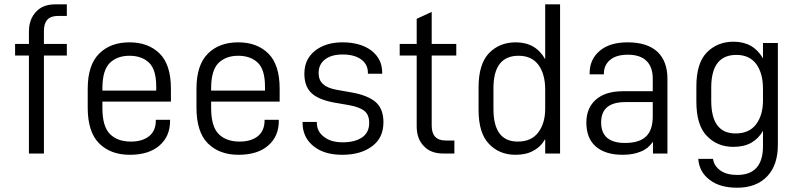

<svg xmlns="http://www.w3.org/2000/svg" viewBox="-20 -710 3692 888"><path d="M183.1 -506.8H289.1V-453.1H183.1V0H113.8V-453.1H49.8V-506.8H113.8V-564Q113.8 -621.1 147 -655.8Q178.2 -689.9 235.8 -689.9H289.1V-636.2H247.1Q183.1 -636.2 183.1 -566.9Z M453.6 -210Q453.6 -125 488.8 -89.8Q523.4 -55.2 585.4 -55.2Q639.2 -55.2 670.9 -81.1Q700.7 -106.4 700.7 -152.8V-155.8H766.6V-150.9Q766.6 -79.6 717.8 -37.1Q668.5 5.9 580.6 5.9Q491.2 5.9 438.5 -46.9Q385.7 -99.6 385.7 -211.9V-299.8Q385.7 -409.2 438.5 -461.9Q490.7 -514.2 578.6 -514.2Q666.5 -514.2 718.8 -461.9Q770.5 -410.2 770.5 -299.8V-240.2H453.6ZM487.8 -418.9Q453.6 -384.8 453.6 -301.8V-291H702.6V-309.1Q702.6 -388.2 669.4 -419.9Q635.7 -452.1 578.6 -452.1Q522.5 -452.1 487.8 -418.9Z M956.5 -210Q956.5 -125 991.7 -89.8Q1026.4 -55.2 1088.4 -55.2Q1142.1 -55.2 1173.8 -81.1Q1203.6 -106.4 1203.6 -152.8V-155.8H1269.5V-150.9Q1269.5 -79.6 1220.7 -37.1Q1171.4 5.9 1083.5 5.9Q994.1 5.9 941.4 -46.9Q888.7 -99.6 888.7 -211.9V-299.8Q888.7 -409.2 941.4 -461.9Q993.7 -514.2 1081.5 -514.2Q1169.4 -514.2 1221.7 -461.9Q1273.4 -410.2 1273.4 -299.8V-240.2H956.5ZM990.7 -418.9Q956.5 -384.8 956.5 -301.8V-291H1205.6V-309.1Q1205.6 -388.2 1172.4 -419.9Q1138.7 -452.1 1081.5 -452.1Q1025.4 -452.1 990.7 -418.9Z M1429.7 -34.2Q1379.4 -74.7 1379.4 -142.1V-146H1445.3V-143.1Q1445.3 -101.6 1478.5 -77.1Q1509.8 -51.8 1565.4 -51.8Q1621.6 -51.8 1655.8 -75.2Q1687.5 -98.1 1687.5 -141.1Q1687.5 -179.2 1665.5 -196.8Q1642.6 -215.3 1592.3 -224.1L1529.3 -234.9Q1454.6 -248 1421.4 -278.8Q1387.7 -309.6 1387.7 -369.1Q1387.7 -435.5 1436.5 -475.1Q1486.8 -514.2 1563.5 -514.2Q1647 -514.2 1697.8 -476.1Q1747.6 -437 1747.6 -375V-369.1H1681.6V-372.1Q1681.6 -412.6 1650.4 -435.1Q1618.7 -458 1565.4 -458Q1512.2 -458 1483.4 -435.1Q1453.6 -412.6 1453.6 -372.1Q1453.6 -338.9 1474.6 -320.8Q1495.6 -301.3 1541.5 -293.9L1607.4 -282.2Q1682.1 -269 1718.8 -236.8Q1753.4 -205.1 1753.4 -145Q1753.4 -72.3 1701.7 -34.2Q1649.4 5.9 1562.5 5.9Q1479 5.9 1429.7 -34.2Z M1976.6 -128.9Q1976.6 -60.1 2041.5 -60.1H2081.5V0H2030.3Q1971.7 0 1940.4 -34.2Q1907.2 -67.4 1907.2 -126V-453.1H1828.6V-506.8H1907.2V-623L1976.6 -654.8V-506.8H2090.3V-453.1H1976.6Z M2241.2 -44.9Q2193.4 -94.2 2193.4 -202.1V-306.2Q2193.4 -413.1 2241.2 -463.9Q2290 -514.2 2365.2 -514.2Q2458 -514.2 2501.5 -436V-689.9H2570.3V0H2501.5V-66.9Q2481.9 -31.7 2447.3 -13.2Q2414.1 5.9 2364.3 5.9Q2289.1 5.9 2241.2 -44.9ZM2469.2 -97.2Q2501.5 -139.6 2501.5 -207V-295.9Q2501.5 -367.2 2470.2 -410.2Q2438.5 -452.1 2378.4 -452.1Q2262.2 -452.1 2262.2 -301.8V-206.1Q2262.2 -55.2 2374.5 -55.2Q2437.5 -55.2 2469.2 -97.2Z M3020 -471.2Q3066.9 -427.2 3066.9 -345.2V0H3000V-54.2Q2976.6 -21.5 2942.9 -8.8Q2908.7 5.9 2859.9 5.9Q2779.8 5.9 2735.8 -32.2Q2691.9 -70.3 2691.9 -143.1Q2691.9 -210.9 2736.8 -250Q2780.8 -288.1 2861.8 -288.1H2999V-346.2Q2999 -400.9 2969.2 -429.2Q2939.9 -457 2883.8 -457Q2832 -457 2803.2 -434.1Q2772.9 -409.7 2772.9 -369.1V-366.2H2707V-371.1Q2707 -435.5 2753.9 -475.1Q2800.3 -514.2 2882.8 -514.2Q2972.2 -514.2 3020 -471.2ZM2969.2 -80.1Q2999 -109.9 2999 -171.9V-237.8H2872.1Q2760.3 -237.8 2760.3 -144Q2760.3 -48.8 2871.1 -48.8Q2938 -48.8 2969.2 -80.1Z M3262.7 122.1Q3213.9 85.9 3209.5 24.9H3277.8Q3282.2 57.6 3312.5 79.1Q3341.3 99.1 3389.6 99.1Q3508.8 99.1 3508.8 -34.2V-105Q3489.3 -69.8 3454.6 -49.8Q3421.4 -30.8 3371.6 -30.8Q3296.9 -30.8 3248.5 -82Q3200.7 -131.3 3200.7 -240.2V-310.1Q3200.7 -417.5 3248.5 -466.8Q3297.4 -517.1 3372.6 -517.1Q3464.8 -517.1 3508.8 -439.9V-511.2H3577.6V-40Q3577.6 53.2 3528.8 105Q3478.5 158.2 3389.6 158.2Q3309.1 158.2 3262.7 122.1ZM3476.6 -134.8Q3508.8 -177.2 3508.8 -245.1V-299.8Q3508.8 -371.1 3477.5 -414.1Q3445.8 -456.1 3385.7 -456.1Q3269.5 -456.1 3269.5 -305.2V-244.1Q3269.5 -92.8 3381.8 -92.8Q3444.8 -92.8 3476.6 -134.8Z"/></svg>

Font: D-DIN-PRO
Style: Regular
Weight: 400
Designer: Charles Nix
Foundry: Datto Inc.
Version: Version 1.000;hotconv 1.0.109;makeotfexe 2.5.65596